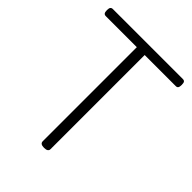

<svg xmlns="http://www.w3.org/2000/svg" viewBox="-258 -1083 1245 1245"><g transform="rotate(45 364.0 -461.0)"><path d="M364 15Q328 15 328 -9V-872H44Q32 -872 26.5 -879.5Q21 -887 21 -905Q21 -923 26.5 -930Q32 -937 44 -937H685Q697 -937 702 -930Q707 -923 707 -905Q707 -887 702 -879.5Q697 -872 685 -872H400V-9Q400 3 391 9Q382 15 364 15Z"/></g></svg>

Font: Playwrite US Modern Light
Style: Regular
Weight: 300
Designer: Veronika Burian, José Scaglione
Foundry: TypeTogether
Version: Version 1.003